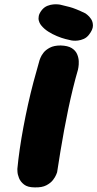

<svg xmlns="http://www.w3.org/2000/svg" viewBox="-20 -858 443 874"><path d="M138 -5Q106 -5 89.5 -18Q73 -31 66.5 -47.5Q60 -64 59.5 -76.5Q59 -89 59 -89Q63 -132 70 -180Q77 -228 86.5 -279Q96 -330 107.5 -382Q119 -434 132.5 -485Q146 -536 160 -584Q160 -584 164 -594.5Q168 -605 178 -618Q188 -631 207 -641Q226 -651 256 -651Q289 -650 306.5 -639Q324 -628 331 -611.5Q338 -595 338.5 -579Q339 -563 337 -552Q335 -541 335 -541Q323 -500 312 -455Q301 -410 291 -362.5Q281 -315 272 -266Q263 -217 255 -168.5Q247 -120 240 -74Q240 -74 236 -63.5Q232 -53 221.5 -39Q211 -25 191 -14.5Q171 -4 138 -5ZM305 -674Q295 -676 277.5 -680.5Q260 -685 239.5 -693.5Q219 -702 200 -714Q181 -726 168 -742Q168 -742 164 -747.5Q160 -753 157 -763Q154 -773 156.5 -785.5Q159 -798 171 -813Q182 -826 196 -831.5Q210 -837 223 -838Q236 -839 244.5 -838Q253 -837 253 -837Q271 -833 297.5 -826Q324 -819 369 -797Q369 -797 377.5 -790.5Q386 -784 394.5 -771.5Q403 -759 403 -741Q403 -723 385 -700Q375 -687 361.5 -681Q348 -675 335 -673.5Q322 -672 313.5 -673Q305 -674 305 -674Z"/></svg>

Font: Sour Gummy Black
Style: Italic
Weight: 900
Italic angle: -11.3°
Designer: Stefie Justprince
Foundry: Eifetstype
Version: Version 1.000